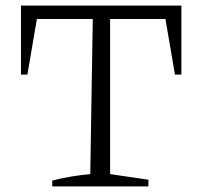

<svg xmlns="http://www.w3.org/2000/svg" viewBox="-20 -667 724 687"><path d="M629 -647V-400H606L572 -599H374V-44L511 -24V0H167V-21Q202 -30 236 -35.5Q270 -41 303 -44L312 -599H112L78 -400H55V-647Z"/></svg>

Font: Piazzolla SC Light
Style: Regular
Weight: 300
Designer: Juan Pablo del Peral
Foundry: Huerta Tipografica
Version: Version 1.330